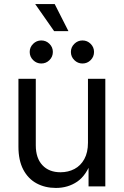

<svg xmlns="http://www.w3.org/2000/svg" viewBox="-20 -928 617 956"><path d="M258.3 7.8Q204.6 7.8 162.4 -14.9Q120.1 -37.6 95.9 -83.5Q71.8 -129.4 71.8 -197.8V-535.6H158.2V-204.6Q158.2 -140.6 191.2 -105.5Q224.1 -70.3 281.2 -70.3Q319.8 -70.3 350.8 -86.7Q381.8 -103 399.9 -136Q418 -168.9 418 -217.3V-535.6H504.4V0H420.9V-129.9H436.5Q411.1 -55.7 365 -23.9Q318.8 7.8 258.3 7.8ZM390.6 -611.8Q367.2 -611.8 350.1 -628.7Q333 -645.5 333 -669.4Q333 -692.9 350.1 -709.7Q367.2 -726.6 390.6 -726.6Q414.6 -726.6 431.4 -709.7Q448.2 -692.9 448.2 -669.4Q448.2 -645.5 431.4 -628.7Q414.6 -611.8 390.6 -611.8ZM185.5 -611.8Q162.1 -611.8 145 -628.7Q127.9 -645.5 127.9 -669.4Q127.9 -692.9 145 -709.7Q162.1 -726.6 185.5 -726.6Q209.5 -726.6 226.3 -709.7Q243.2 -692.9 243.2 -669.4Q243.2 -645.5 226.3 -628.7Q209.5 -611.8 185.5 -611.8ZM249.5 -772.9 155.3 -907.7H252.4L320.8 -772.9Z"/></svg>

Font: Inter 20pt
Style: Regular
Weight: 400
Version: Version 4.001;git-66647c0bb